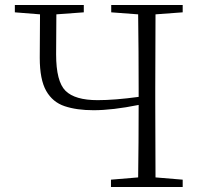

<svg xmlns="http://www.w3.org/2000/svg" viewBox="-20 -743 801 763"><path d="M528 0H421V-29L529 -38Q531 -175 531 -326Q427 -305 352 -305Q285 -305 237 -321Q189 -337 163.5 -382Q138 -427 138 -513L139 -686L39 -694V-723H313V-694L204 -686L203 -527Q203 -419 240.5 -382Q278 -345 368 -345Q436 -345 531 -358V-390Q531 -539 529 -686L422 -694V-723H706V-694L598 -686Q597 -539 597 -390V-333Q597 -185 598 -38L706 -29V0Z"/></svg>

Font: Minh Nguyen ExtraLight
Style: Regular
Weight: 250
Designer: Ryoko NISHIZUKA 西塚涼子 (kana & ideographs); Frank Grießhammer (Latin, Greek & Cyrillic); Wenlong ZHANG 张文龙 (bopomofo); San
Foundry: Adobe
Version: Version 1.100;July 7, 2023;FontCreator 14.0.0.2814 64-bit